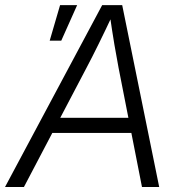

<svg xmlns="http://www.w3.org/2000/svg" viewBox="-43 -748 723 768"><path d="M-22.9 0 365.7 -727.5H445.8L593.8 0H524.9L431.2 -477.1Q423.8 -515.1 414.8 -568.4Q405.8 -621.6 395 -696.3H411.1Q377 -623.5 350.8 -570.6Q324.7 -517.6 303.2 -477.1L52.7 0ZM138.7 -216.3 148.9 -276.9H514.2L503.9 -216.3ZM155.8 -585.4 197.3 -727.5H265.6L202.1 -585.4Z"/></svg>

Font: Inter 20pt Light
Style: Italic
Weight: 300
Italic angle: -9.3988°
Version: Version 4.001;git-66647c0bb